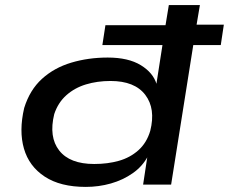

<svg xmlns="http://www.w3.org/2000/svg" viewBox="-20 -725 899 754"><path d="M317 9Q217 9 155.5 -31.5Q94 -72 74 -141.5Q54 -211 75 -301Q97 -372 145 -415.5Q193 -459 260 -479Q327 -499 403 -499Q484 -499 533 -469Q582 -439 595 -394H594L618 -548H382L394 -626H630L643 -705H765L752 -628H859L847 -548H739L652 0H542L559 -112H561Q540 -72 501.5 -45Q463 -18 415.5 -4.5Q368 9 317 9ZM350 -81Q403 -81 447 -93.5Q491 -106 523.5 -135Q556 -164 570 -211Q592 -298 550.5 -352.5Q509 -407 414 -407Q362 -407 317.5 -393.5Q273 -380 240.5 -351Q208 -322 193 -277Q171 -187 212.5 -134Q254 -81 350 -81Z"/></svg>

Font: Nunito Sans 7pt Expanded SemiBold
Style: Italic
Weight: 600
Width: 7
Italic angle: -9°
Designer: Vernon Adams
Foundry: Vernon Adams
Version: Version 3.101;gftools[0.9.27]